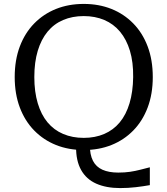

<svg xmlns="http://www.w3.org/2000/svg" viewBox="-20 -748 853 979"><path d="M368 0 438 -10Q438 41 454 72Q470 103 502.5 117.5Q535 132 583 132Q616 132 643 128Q670 124 695 117.5Q720 111 744 105V196Q711 202 672 206.5Q633 211 593 211Q522 211 471 188.5Q420 166 393.5 118.5Q367 71 368 0ZM407 17Q330 17 266 -8.5Q202 -34 154.5 -82.5Q107 -131 81 -200Q55 -269 55 -355Q55 -442 81 -511Q107 -580 154.5 -628.5Q202 -677 266 -702.5Q330 -728 407 -728Q484 -728 548 -702.5Q612 -677 659.5 -628.5Q707 -580 733 -511Q759 -442 759 -355Q759 -269 733 -200Q707 -131 659.5 -82.5Q612 -34 548 -8.5Q484 17 407 17ZM407 -45Q465 -45 511.5 -65Q558 -85 590.5 -124Q623 -163 640.5 -221.5Q658 -280 659 -355Q660 -431 642.5 -489Q625 -547 592 -586.5Q559 -626 512 -646Q465 -666 407 -666Q349 -666 302 -646Q255 -626 222.5 -586.5Q190 -547 172.5 -489Q155 -431 155 -355Q155 -280 172.5 -221.5Q190 -163 222.5 -124Q255 -85 302 -65Q349 -45 407 -45Z"/></svg>

Font: Roboto Serif
Style: Regular
Weight: 400
Designer: Greg Gazdowicz
Foundry: Commercial Type
Version: Version 1.008